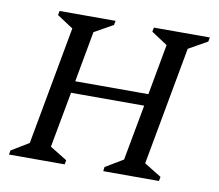

<svg xmlns="http://www.w3.org/2000/svg" viewBox="-67 -638 815 716"><g transform="rotate(10 341.0 -280.0)"><path d="M10 0 13 -16 79 -56 161 -504 100 -544 103 -560H315L312 -544L241 -504L206 -312H483L518 -504L457 -544L460 -560H672L669 -544L598 -504L516 -56L581 -16L578 0H367L369 -16L436 -56L475 -267H198L159 -56L224 -16L221 0Z"/></g></svg>

Font: Spectral SC
Style: Italic
Weight: 400
Italic angle: -10°
Designer: Jean-Baptiste Levee
Foundry: Production Type
Version: Version 2.001